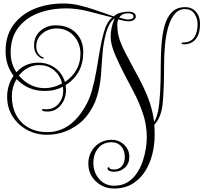

<svg xmlns="http://www.w3.org/2000/svg" viewBox="-20 -709 1166 1100"><path d="M633 371Q592 371 558.5 352Q525 333 505.5 301Q486 269 486 229Q486 190 503.5 159Q521 128 551 110Q581 92 619 92Q662 92 691.5 120.5Q721 149 721 190Q721 227 696 251Q671 275 633 275Q617 275 606.5 270Q596 265 596 257Q596 249 602 249Q606 249 607 253Q611 262 633 262Q663 262 679 242Q695 222 695 190Q695 153 674.5 129.5Q654 106 619 106Q571 106 543 139.5Q515 173 515 224Q515 279 548.5 317Q582 355 634 355Q678 355 710 335.5Q742 316 763.5 284Q785 252 797.5 215Q810 178 815.5 142Q821 106 821 79Q821 6 798.5 -59.5Q776 -125 747 -180.5Q718 -236 696 -277Q663 -340 638.5 -398Q614 -456 614 -498Q614 -552 637 -604Q604 -582 586 -514Q571 -457 567 -396.5Q563 -336 558 -274.5Q553 -213 535 -154Q517 -95 475 -42Q436 6 376.5 34.5Q317 63 248 63Q186 63 134 34.5Q82 6 51.5 -43Q21 -92 21 -154Q21 -222 58 -275Q12 -333 12 -417Q12 -504 56 -565Q100 -626 175 -657.5Q250 -689 343 -689Q387 -689 429.5 -679.5Q472 -670 520.5 -653.5Q569 -637 632 -615Q648 -631 672 -636.5Q696 -642 715 -642Q734 -642 746 -635.5Q758 -629 758 -615Q758 -603 747 -595Q736 -587 716 -587Q704 -587 688.5 -590.5Q673 -594 657 -598Q652 -585 652 -567Q652 -523 664 -486Q676 -449 696.5 -410Q717 -371 744 -320Q780 -256 803.5 -206Q827 -156 841.5 -110Q856 -64 863 -11Q877 -32 885 -70Q893 -108 897 -172.5Q901 -237 901 -334Q901 -397 905.5 -456.5Q910 -516 923.5 -563.5Q937 -611 965 -639.5Q993 -668 1041 -668Q1079 -668 1102.5 -641.5Q1126 -615 1126 -572Q1126 -551 1122 -530.5Q1118 -510 1107 -493Q1083 -455 1033 -455Q1020 -455 1020 -461Q1020 -466 1033 -466Q1053 -466 1069.5 -474.5Q1086 -483 1096 -500Q1112 -528 1112 -571Q1112 -605 1093.5 -631Q1075 -657 1040 -657Q1004 -657 980.5 -628.5Q957 -600 943.5 -552.5Q930 -505 925 -448.5Q920 -392 920 -335Q920 -205 912.5 -121Q905 -37 864 6Q865 15 865.5 27.5Q866 40 866 66Q866 121 852.5 175Q839 229 810.5 273.5Q782 318 738 344.5Q694 371 633 371ZM251 48Q314 48 368 13.5Q422 -21 466 -95Q492 -138 507 -191.5Q522 -245 532 -303Q542 -361 551.5 -418Q561 -475 575 -524Q592 -585 623 -609Q544 -630 480.5 -645.5Q417 -661 361 -661Q269 -661 196.5 -632.5Q124 -604 82.5 -547.5Q41 -491 41 -408Q41 -345 74 -295Q123 -350 199 -350Q254 -350 295 -320.5Q336 -291 352 -239Q441 -301 441 -401Q441 -442 423.5 -474.5Q406 -507 375.5 -526.5Q345 -546 305 -546Q258 -546 223 -517.5Q188 -489 188 -443Q188 -401 222 -382Q231 -382 231 -377Q231 -375 226 -373Q222 -373 212 -378Q175 -400 175 -448Q175 -500 211 -532Q247 -564 299 -564Q370 -564 413.5 -522Q457 -480 457 -409Q457 -287 356 -221Q357 -212 357.5 -205.5Q358 -199 358 -194Q358 -144 330 -109Q300 -70 253 -70Q240 -70 230.5 -72Q221 -74 221 -78Q221 -84 227 -84Q229 -84 234 -83.5Q239 -83 246 -83Q288 -83 315 -114Q342 -145 342 -188Q342 -196 341.5 -202Q341 -208 340 -212Q318 -200 292.5 -194Q267 -188 235 -188Q140 -188 75 -256Q48 -211 48 -157Q48 -96 73 -49.5Q98 -3 144 22.5Q190 48 251 48ZM714 -597Q727 -597 736 -601.5Q745 -606 745 -614Q745 -624 735.5 -628.5Q726 -633 714 -633Q679 -633 663 -608Q683 -603 695 -600Q707 -597 714 -597ZM235 -204Q287 -204 336 -231Q324 -278 289 -307Q254 -336 206 -336Q136 -336 88 -276Q151 -204 235 -204Z"/></svg>

Font: Updock
Style: Regular
Weight: 400
Designer: Robert E. Leuschke
Foundry: Robert E. Leuschke
Version: Version 1.010; ttfautohint (v1.8.4.7-5d5b)